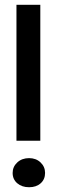

<svg xmlns="http://www.w3.org/2000/svg" viewBox="-20 -782 242 805"><path d="M49 -762H149V-192H49ZM102 3Q72 3 52.5 -13.5Q33 -30 33 -57Q33 -83 52.5 -101Q72 -119 102 -119Q131 -119 150 -101Q169 -83 169 -57Q169 -30 150.5 -13.5Q132 3 102 3Z"/></svg>

Font: Synthetic SemiBold
Style: Regular
Weight: 600
Designer: Santiago Orozco
Foundry: Typemade
Version: Version 2.000; ttfautohint (v1.8.4.7-5d5b)